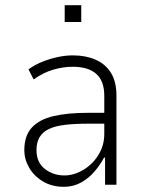

<svg xmlns="http://www.w3.org/2000/svg" viewBox="-20 -714 559 742"><path d="M227 8Q181 8 146.5 -12.5Q112 -33 93 -65.5Q74 -98 74 -134Q74 -190 103.5 -221.5Q133 -253 187.5 -265.5Q242 -278 318 -278H393V-236H320Q269 -236 231 -231.5Q193 -227 169 -215.5Q145 -204 133 -184Q121 -164 121 -134Q121 -86 153.5 -61Q186 -36 229 -36Q266 -36 302 -57.5Q338 -79 360.5 -115.5Q383 -152 383 -196V-344Q383 -401 352 -428.5Q321 -456 261 -456Q225 -456 186.5 -445Q148 -434 110 -407L90 -446Q115 -464 144 -475.5Q173 -487 203 -493.5Q233 -500 262 -500Q311 -500 349 -483.5Q387 -467 408.5 -433Q430 -399 430 -345V0H386V-105H382Q368 -78 345.5 -51.5Q323 -25 293 -8.5Q263 8 227 8ZM230 -629V-694H294V-629Z"/></svg>

Font: Nunito Sans 7pt Condensed ExtraLight
Style: Regular
Weight: 250
Width: 3
Designer: Vernon Adams
Foundry: Vernon Adams
Version: Version 3.101;gftools[0.9.27]